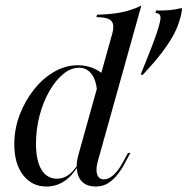

<svg xmlns="http://www.w3.org/2000/svg" viewBox="-20 -661 676 692"><path d="M494.4 -391.1 487.1 -392.7Q515.3 -462.1 531.5 -504.4Q547.6 -546.8 553.2 -569.4Q560.5 -593.5 557.7 -603.6Q554.8 -613.7 540.3 -614.5L542.7 -623.4Q571 -622.6 591.9 -624.6Q612.9 -626.6 635.5 -632.3Q636.3 -629 634.7 -618.5Q633.1 -608.1 629.8 -596.8Q622.6 -568.5 607.7 -539.5Q592.7 -510.5 566.1 -475Q539.5 -439.5 494.4 -391.1ZM324.2 11.3Q296 11.3 279 -3.2Q262.1 -17.7 257.7 -44Q253.2 -70.2 262.9 -104L382.3 -531.5Q390.3 -556.5 387.9 -571.4Q385.5 -586.3 371 -592.7Q356.5 -599.2 327.4 -599.2L329.8 -608.1Q379.8 -608.9 419 -616.9Q458.1 -625 489.5 -641.1L333.9 -84.7Q324.2 -53.2 329.8 -33.9Q335.5 -14.5 354.8 -14.5Q371.8 -14.5 389.9 -31Q408.1 -47.6 425 -79.8L441.1 -109.7H450L431.5 -75.8Q421 -54.8 406 -35.1Q391.1 -15.3 371.4 -2Q351.6 11.3 324.2 11.3ZM147.6 11.3Q95.2 11.3 63.3 -29.8Q31.5 -71 31.5 -141.1Q31.5 -196 50.8 -246.8Q70.2 -297.6 102.4 -338.3Q134.7 -379 175.4 -402.4Q216.1 -425.8 259.7 -425.8Q299.2 -425.8 330.6 -408.1Q362.1 -390.3 382.3 -358.1L330.6 -322.6Q328.2 -369.4 310.9 -393.1Q293.5 -416.9 265.3 -416.9Q235.5 -416.9 207.7 -394Q179.8 -371 157.7 -332.3Q135.5 -293.5 122.6 -244.4Q109.7 -195.2 109.7 -143.5Q109.7 -82.3 129.4 -49.6Q149.2 -16.9 185.5 -16.9Q207.3 -16.9 225.8 -29.8Q244.4 -42.7 261.3 -69.4V-62.9Q240.3 -26.6 211.3 -7.7Q182.3 11.3 147.6 11.3Z"/></svg>

Font: Playfair 144pt
Style: Italic
Weight: 400
Italic angle: -15.6°
Designer: Claus Eggers Sørensen
Foundry: Claus Eggers Sørensen
Version: Version 2.001;gftools[0.9.30]